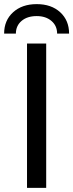

<svg xmlns="http://www.w3.org/2000/svg" viewBox="-36 -911 355 931"><path d="M188 -700V0H95V-700ZM142 -833Q96 -833 68.5 -809.5Q41 -786 41 -748H-16Q-16 -812 27.5 -851.5Q71 -891 142 -891Q213 -891 256 -851.5Q299 -812 299 -748H241Q241 -786 213.5 -809.5Q186 -833 142 -833Z"/></svg>

Font: Goli
Style: Regular
Weight: 400
Designer: jaikishan Patel
Foundry: MagicType
Version: Version 1.000